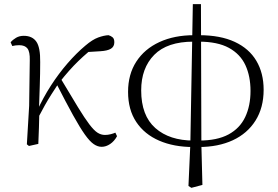

<svg xmlns="http://www.w3.org/2000/svg" viewBox="-20 -691 1335 922"><path d="M119 10 109 2 120 -183 123 -402Q124 -442 112 -458Q100 -474 72 -474Q63 -474 55 -473Q47 -472 39 -470L31 -488Q41 -500 57 -509.5Q73 -519 94 -519Q135 -519 154.5 -491Q174 -463 173 -393Q173 -339 171 -279.5Q169 -220 167 -161L169 -158Q168 -118 167 -78.5Q166 -39 164 0ZM158 -116 144 -145H152L158 -158Q187 -222 224.5 -280Q262 -338 304.5 -387Q347 -436 390 -472Q424 -501 451.5 -511Q479 -521 501 -522Q512 -519 520.5 -512Q529 -505 529 -488Q529 -467 512.5 -457Q496 -447 462 -445L381 -440L448 -476Q401 -441 356.5 -398Q312 -355 266 -296L260 -289Q241 -260 226 -236.5Q211 -213 195.5 -185.5Q180 -158 158 -116ZM468 14Q449 14 430 1Q411 -12 387.5 -45Q364 -78 331 -137.5Q298 -197 250 -291L272 -313Q322 -229 354.5 -176Q387 -123 409 -94Q431 -65 448 -54Q465 -43 484 -43Q498 -43 511.5 -46.5Q525 -50 534 -54L542 -37Q529 -13 509 0.5Q489 14 468 14Z M885 202 894 1 906 -671H945L947 3L952 197L899 211ZM908 15Q815 15 744.5 -15.5Q674 -46 634.5 -105Q595 -164 595 -250Q595 -334 634.5 -395Q674 -456 745.5 -489Q817 -522 912 -522L909 -491Q783 -491 720.5 -427.5Q658 -364 658 -257Q658 -136 726 -76Q794 -16 910 -16ZM934 15 935 -16Q1023 -16 1077.5 -45.5Q1132 -75 1157.5 -129Q1183 -183 1183 -254Q1183 -325 1158.5 -378Q1134 -431 1079.5 -461Q1025 -491 934 -491L936 -522Q1038 -522 1107 -490Q1176 -458 1211 -399Q1246 -340 1246 -260Q1246 -174 1207 -112Q1168 -50 1098 -17.5Q1028 15 934 15Z"/></svg>

Font: Noto Serif JP
Style: Regular
Weight: 200
Designer: Ryoko NISHIZUKA 西塚涼子 (kana & ideographs); Frank Grießhammer (Latin, Greek & Cyrillic); Wenlong ZHANG 张文龙 (bopomofo); San
Foundry: Adobe
Version: Version 2.001;hotconv 1.1.0;makeotfexe 2.6.0